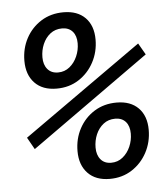

<svg xmlns="http://www.w3.org/2000/svg" viewBox="-52 -749 689 805"><g transform="rotate(-5 293.0 -346.5)"><path d="M189 -386.7Q129.9 -386.7 96.9 -421.1Q64 -455.6 64 -514.2Q64 -566.4 86.9 -609.1Q109.9 -651.9 150.6 -677.5Q191.4 -703.1 244.6 -703.1Q303.2 -703.1 336.2 -669.7Q369.1 -636.2 369.1 -577.6Q369.1 -525.9 345.9 -482.4Q322.8 -439 282.2 -412.8Q241.7 -386.7 189 -386.7ZM377.9 9.8Q318.8 9.8 285.9 -24.7Q252.9 -59.1 252.9 -117.7Q252.9 -169.9 275.9 -212.6Q298.8 -255.4 339.6 -281Q380.4 -306.6 433.6 -306.6Q492.2 -306.6 525.1 -273.2Q558.1 -239.7 558.1 -181.2Q558.1 -129.4 534.9 -85.9Q511.7 -42.5 471.2 -16.4Q430.7 9.8 377.9 9.8ZM75.2 -142.1 46.9 -192.4 545.4 -545.4 573.2 -497.1ZM200.7 -453.6Q228.5 -453.6 249.3 -470.5Q270 -487.3 281.5 -513.7Q293 -540 293 -568.4Q293 -600.1 277.1 -618.2Q261.2 -636.2 232.9 -636.2Q204.1 -636.2 183.3 -619.9Q162.6 -603.5 151.6 -577.6Q140.6 -551.8 140.6 -522.5Q140.6 -491.2 156.5 -472.4Q172.4 -453.6 200.7 -453.6ZM389.6 -57.1Q417.5 -57.1 438.2 -74Q459 -90.8 470.5 -117.2Q481.9 -143.6 481.9 -171.9Q481.9 -203.6 466.1 -221.7Q450.2 -239.7 421.9 -239.7Q393.1 -239.7 372.3 -223.4Q351.6 -207 340.6 -181.2Q329.6 -155.3 329.6 -126Q329.6 -94.7 345.5 -75.9Q361.3 -57.1 389.6 -57.1Z"/></g></svg>

Font: Cascadia Code NF SemiLight
Style: Italic
Weight: 350
Italic angle: -10°
Monospace: yes
Designer: Aaron Bell
Foundry: Saja Typeworks
Version: Version 2404.023; ttfautohint (v1.8.4)